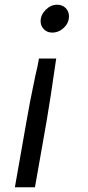

<svg xmlns="http://www.w3.org/2000/svg" viewBox="-20 -583 371 813"><path d="M152 -493Q152 -520 173.5 -541.5Q195 -563 222 -563Q244 -563 258 -549Q272 -535 272 -514Q272 -486 250.5 -465.5Q229 -445 201 -445Q180 -445 166 -459Q152 -473 152 -493ZM92 -68Q104 -141 130 -264Q140 -304 145 -335H218L214 -308Q195 -174 177 -68L128 210H43Z"/></svg>

Font: Open Sauce One
Style: Italic
Weight: 400
Italic angle: -10°
Designer: Alfredo Marco Pradil
Foundry: Creative Sauce Fz LLC
Version: Version 1.477